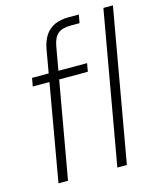

<svg xmlns="http://www.w3.org/2000/svg" viewBox="-109 -798 726 876"><g transform="rotate(-15 254.0 -360.0)"><path d="M58 0 164 -607Q171 -644 187.5 -669Q204 -694 231.5 -707Q259 -720 300 -720H347L340 -681H297Q258 -681 237.5 -664Q217 -647 210 -606L103 0ZM59 -457 66 -496H326L319 -457ZM336 0 463 -720H508L381 0Z"/></g></svg>

Font: DM Sans 24pt ExtraLight
Style: Italic
Weight: 250
Italic angle: -10°
Designer: Colophon Foundry, Jonny Pinhorn
Foundry: Colophon Foundry
Version: Version 4.004;gftools[0.9.30]